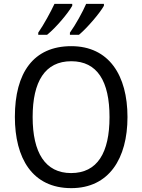

<svg xmlns="http://www.w3.org/2000/svg" viewBox="-20 -964 736 994"><path d="M518 -934V-944H426C409 -904 371 -835 342 -795V-784H389C431 -819 497 -896 518 -934ZM354 -934V-944H262C243 -903 207 -837 178 -795V-784H224C270 -821 332 -895 354 -934ZM640 -358C640 -574 544 -725 349 -725C153 -725 57 -587 57 -359C57 -145 147 10 349 10C544 10 640 -143 640 -358ZM149 -358C149 -542 213 -647 349 -647C484 -647 547 -543 547 -358C547 -173 484 -68 348 -68C214 -68 149 -174 149 -358Z"/></svg>

Font: Noto Sans Gurmukhi UI SemiCondensed
Style: Regular
Weight: 400
Width: 4
Designer: Jelle Bosma - Monotype Design Team
Foundry: Monotype Imaging Inc.
Version: Version 2.004